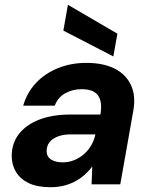

<svg xmlns="http://www.w3.org/2000/svg" viewBox="-20 -771 632 803"><path d="M192 12Q135 12 99.5 -5.5Q64 -23 46.5 -52.5Q29 -82 29 -119Q29 -172 59.5 -211Q90 -250 145 -271Q200 -292 275 -292H400Q406 -328 399.5 -351.5Q393 -375 374 -386.5Q355 -398 321 -398Q284 -398 253 -381Q222 -364 209 -329H77Q93 -384 130.5 -424Q168 -464 222.5 -486Q277 -508 341 -508Q412 -508 459.5 -484Q507 -460 528 -414.5Q549 -369 537 -305L483 0H363L366 -75Q352 -56 334 -40Q316 -24 294.5 -12.5Q273 -1 247 5.5Q221 12 192 12ZM242 -92Q268 -92 291 -101.5Q314 -111 332 -127Q350 -143 362 -164Q374 -185 379 -209H276Q245 -209 222.5 -200.5Q200 -192 187.5 -176.5Q175 -161 175 -139Q175 -116 193.5 -104Q212 -92 242 -92ZM454 -535 245 -643 264 -751 471 -630Z"/></svg>

Font: DM Sans 24pt
Style: Bold Italic
Weight: 700
Italic angle: -10°
Designer: Colophon Foundry, Jonny Pinhorn
Foundry: Colophon Foundry
Version: Version 4.004;gftools[0.9.30]